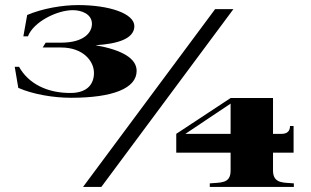

<svg xmlns="http://www.w3.org/2000/svg" viewBox="-20 -736 1223 756"><path d="M260 -351C424 -351 518 -388 518 -457C518 -505 463 -539 356 -558C444 -563 509 -584 509 -633C509 -683 410 -716 288 -716C226 -716 148 -703 87 -677L72 -593H90C112 -650 204 -696 267 -696C299 -696 342 -682 342 -642C342 -608 311 -568 220 -568H160L148 -549H220C308 -549 350 -495 350 -449C350 -406 325 -372 263 -370C165 -368 91 -408 55 -473H38L52 -390C109 -365 189 -351 260 -351ZM1055 -64V-135H1136V-240H1122C1122 -221 1112 -209 1089 -209H1055V-350H888L674 -209V-135H888V-64C888 -12 848 -18 806 -14V0H1137V-14C1102 -18 1055 -10 1055 -64ZM710 -209 888 -328V-209ZM827 -700 307 0H379L899 -700Z"/></svg>

Font: Sprat Extended
Style: Bold
Weight: 700
Width: 9
Designer: Ethan Nakache
Foundry: Collletttivo
Version: Version 2.000;Glyphs 3.2 (3217)